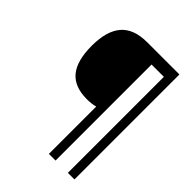

<svg xmlns="http://www.w3.org/2000/svg" viewBox="-246 -890 1147 1147"><g transform="rotate(45 327.5 -316.5)"><path d="M533.2 127V-684.1H429.2V127H373V-272.9Q343.3 -264.2 301.8 -264.2Q196.8 -264.2 147 -324.7Q97.2 -385.3 97.2 -510.7Q97.2 -636.2 150.6 -698Q204.1 -759.8 316.9 -759.8H588.9V127Z"/></g></svg>

Font: Open Sans Hebrew
Style: Italic
Weight: 400
Italic angle: -12°
Foundry: Ascender Corporation, Yanek Iontef
Version: Version 2.001;PS 002.001;hotconv 1.0.70;makeotf.lib2.5.58329